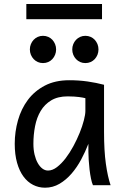

<svg xmlns="http://www.w3.org/2000/svg" viewBox="-20 -896 602 929"><path d="M393.1 -420.9Q387.2 -422.4 379.9 -423.8Q372.6 -425.3 362.5 -426.5Q352.5 -427.7 339.1 -428.7Q325.7 -429.7 307.6 -429.7Q259.8 -429.7 227.8 -410.4Q195.8 -391.1 176.8 -359.1Q157.7 -327.1 149.7 -285.6Q141.6 -244.1 141.6 -200.2Q141.6 -171.9 147.2 -148.2Q152.8 -124.5 162.6 -107.2Q172.4 -89.8 185.1 -80.3Q197.8 -70.8 212.4 -70.8Q233.9 -70.8 255.6 -87.4Q277.3 -104 297.4 -130.1Q317.4 -156.2 335 -188.7Q352.5 -221.2 365.5 -253.2Q378.4 -285.2 385.7 -313.5Q393.1 -341.8 393.1 -358.9ZM429.7 0Q424.3 -11.7 420.2 -32.2Q416 -52.7 413.3 -75.9Q410.6 -99.1 409.2 -122.1Q407.7 -145 407.7 -161.1V-200.2Q393.1 -162.1 372.8 -124.3Q352.5 -86.4 326.4 -56.2Q300.3 -25.9 268.1 -6.8Q235.8 12.2 197.8 12.2Q167 12.2 140.1 -1.5Q113.3 -15.1 93.5 -42Q73.7 -68.8 62.5 -108.6Q51.3 -148.4 51.3 -200.2Q51.3 -258.3 66.9 -313.7Q82.5 -369.1 114.7 -412.4Q147 -455.6 196.8 -481.7Q246.6 -507.8 314.9 -507.8Q362.3 -507.8 404.3 -501.7Q446.3 -495.6 483.4 -485.8V-258.8Q483.4 -166.5 492.2 -103.8Q501 -41 515.1 0ZM124.5 -656.7Q124.5 -670.4 129.4 -682.4Q134.3 -694.3 142.8 -703.4Q151.4 -712.4 162.8 -717.5Q174.3 -722.7 188 -722.7Q201.7 -722.7 213.4 -717.5Q225.1 -712.4 233.4 -703.4Q241.7 -694.3 246.6 -682.4Q251.5 -670.4 251.5 -656.7Q251.5 -643.1 246.6 -631.1Q241.7 -619.1 233.4 -610.1Q225.1 -601.1 213.4 -595.9Q201.7 -590.8 188 -590.8Q174.3 -590.8 162.8 -595.9Q151.4 -601.1 142.8 -610.1Q134.3 -619.1 129.4 -631.1Q124.5 -643.1 124.5 -656.7ZM329.6 -656.7Q329.6 -670.4 334.5 -682.4Q339.4 -694.3 347.9 -703.4Q356.4 -712.4 367.9 -717.5Q379.4 -722.7 393.1 -722.7Q406.7 -722.7 418.5 -717.5Q430.2 -712.4 438.5 -703.4Q446.8 -694.3 451.7 -682.4Q456.5 -670.4 456.5 -656.7Q456.5 -643.1 451.7 -631.1Q446.8 -619.1 438.5 -610.1Q430.2 -601.1 418.5 -595.9Q406.7 -590.8 393.1 -590.8Q379.4 -590.8 367.9 -595.9Q356.4 -601.1 347.9 -610.1Q339.4 -619.1 334.5 -631.1Q329.6 -643.1 329.6 -656.7ZM107.4 -876.5H473.6V-803.2H107.4Z"/></svg>

Font: Andika FrenchTight
Style: Regular
Weight: 400
Designer: Victor Gaultney, Annie Olsen, Julie Remington, Don Collingsworth, Eric Hays, Becca Hirsbrunner
Foundry: SIL International
Version: Version 5.000 ; Dig1 Dig4Opn Dig7 LnSpcTght